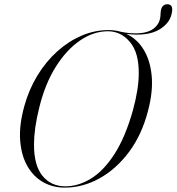

<svg xmlns="http://www.w3.org/2000/svg" viewBox="-20 -848 808 878"><path d="M476 -710.5Q505 -710.5 531.5 -703Q567 -695.5 597.5 -695.5Q653 -695 681.8 -716.8Q710.5 -738.5 713.5 -774L715 -796Q719.5 -828.5 745 -828.5Q771 -828.5 767 -797Q761.5 -744 707.8 -712.5Q654 -681 557.5 -693Q606 -671 636.2 -622.2Q666.5 -573.5 673.5 -502.8Q680.5 -432 657.5 -343.5Q629.5 -233.5 570.8 -154.2Q512 -75 435.2 -32.5Q358.5 10 276 10Q221.5 10 177 -15.2Q132.5 -40.5 105 -88.8Q77.5 -137 72.2 -206Q67 -275 91 -362Q112 -438.5 151 -502.5Q190 -566.5 241.8 -613Q293.5 -659.5 353.2 -685Q413 -710.5 476 -710.5ZM279 4Q339 4 396.8 -31.8Q454.5 -67.5 503.8 -144Q553 -220.5 587.5 -342.5Q614.5 -441 614.5 -511.5Q615.5 -607 574.2 -656Q533 -705 473.5 -705Q407.5 -705 345.5 -662.5Q283.5 -620 234.8 -542Q186 -464 160 -358Q147 -306 141.2 -264Q135.5 -222 135.5 -188Q135 -92.5 174 -44.2Q213 4 279 4Z"/></svg>

Font: Fraunces 144pt S000 Light
Style: Italic
Weight: 300
Italic angle: -16°
Version: Version 1.000; ttfautohint (v1.8.3)